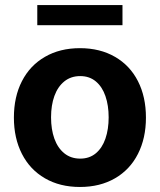

<svg xmlns="http://www.w3.org/2000/svg" viewBox="-20 -727 630 757"><path d="M34.8 -263.2Q34.8 -345.3 66.5 -407Q98.1 -468.8 157.2 -502.9Q216.2 -537.1 295.2 -537.1Q374.3 -537.1 433.4 -502.9Q492.5 -468.8 523.9 -407Q555.4 -345.3 555.4 -263.2Q555.4 -182.2 523.9 -120.2Q492.5 -58.2 433.4 -24Q374.3 10.2 295.2 10.2Q216.2 10.2 157.2 -24Q98.1 -58.2 66.5 -120.2Q34.8 -182.2 34.8 -263.2ZM408.4 -264.4Q408.4 -311.3 395.7 -348.1Q383 -385 357.8 -406Q332.6 -427 296.3 -427Q259.5 -427 233.5 -406Q207.6 -385 194.4 -348.4Q181.3 -311.9 181.3 -264.4Q181.3 -216.9 194.4 -180.2Q207.6 -143.6 233.5 -122.6Q259.5 -101.6 296.3 -101.6Q332.6 -101.6 357.8 -122.6Q383 -143.6 395.7 -180.5Q408.4 -217.4 408.4 -264.4ZM462.9 -627.7H127V-707H462.9Z"/></svg>

Font: Pretendard Std Variable
Style: Regular
Weight: 400
Designer: Base glyphs from Inter by Rasmus Andersson; Hangeul glyphs from Noto Sans CJK(Source Han Sans) by Jang Soo-young and Kan
Foundry: Kil Hyung-jin
Version: Version 1.309;Glyphs 3.2 (3225)